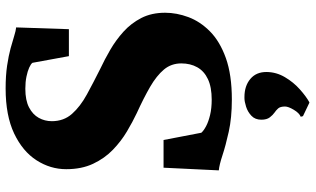

<svg xmlns="http://www.w3.org/2000/svg" viewBox="-228 -564 1065 648"><g transform="rotate(-90 304.0 -239.5)"><path d="M292.5 11Q231 11 183.8 0.5Q136.5 -10 104 -20.8Q71.5 -31.5 53.5 -33L62.5 -219.5H156L180.5 -92Q187.5 -84 202.5 -76Q217.5 -68 240.2 -62.5Q263 -57 292 -57Q334.5 -57 361.5 -69.8Q388.5 -82.5 401.5 -105.8Q414.5 -129 414.5 -159.5Q414.5 -193.5 393.8 -218.2Q373 -243 335.5 -264.8Q298 -286.5 246.5 -310Q218 -323.5 185 -343Q152 -362.5 123 -390.5Q94 -418.5 75.8 -457.2Q57.5 -496 57.5 -548Q57.5 -601.5 87.5 -648.2Q117.5 -695 178 -723.8Q238.5 -752.5 330 -752.5Q373.5 -752.5 407 -747.5Q440.5 -742.5 465.2 -735.8Q490 -729 507.5 -723.5Q525 -718 536 -717L530 -539H439L416.5 -662Q412.5 -667.5 400.2 -673Q388 -678.5 370 -682.2Q352 -686 329 -686Q290 -686 266 -673.5Q242 -661 230.8 -640.8Q219.5 -620.5 219.5 -596.5Q219.5 -556.5 244.2 -528.5Q269 -500.5 309.8 -478.2Q350.5 -456 397.5 -432.5Q427.5 -418.5 460.2 -399.5Q493 -380.5 521.5 -354.8Q550 -329 567.8 -294.5Q585.5 -260 585.5 -214Q585.5 -175.5 570.8 -135.8Q556 -96 522.5 -62.8Q489 -29.5 432.5 -9.2Q376 11 292.5 11ZM385.5 129Q385 161.5 368 190.2Q351 219 327.2 240.2Q303.5 261.5 283.5 272.5H281.5L236.5 251L234.5 243.5Q247 238.5 258 220Q269 201.5 269 190.5Q269 174.5 262.5 167.2Q256 160 248.5 155Q240.5 149.5 232.5 139.2Q224.5 129 224.5 110.5Q224.5 89.5 237.8 77Q251 64.5 268.5 59Q286 53.5 297.5 53.5H301Q338.5 53.5 362.2 73.5Q386 93.5 385.5 129Z"/></g></svg>

Font: Merriweather 20pt Black
Style: Regular
Weight: 900
Version: Version 2.100